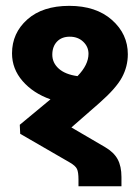

<svg xmlns="http://www.w3.org/2000/svg" viewBox="-20 -654 485 663"><path d="M247.6 -391.1Q285.6 -430.2 285.6 -468.3Q285.6 -492.7 267.3 -510Q249 -527.3 220.9 -527.3Q192.9 -527.3 176.8 -510.3Q160.6 -493.2 160.6 -465.1Q160.6 -437 182.9 -417Q205.1 -397 247.6 -391.1ZM251 -10.7V-34.2Q251 -59.6 245.8 -70.6Q240.7 -81.5 221.2 -92.8L49.8 -191.9L48.3 -223.1L154.3 -311Q94.7 -332 58.1 -374Q21.5 -416 21.5 -469.7Q21.5 -539.6 74.2 -586.7Q127 -633.8 219.2 -633.8Q311.5 -633.8 366.5 -585.2Q421.4 -536.6 421.4 -466.8Q421.4 -424.3 401.1 -386.7Q380.9 -349.1 323.7 -298.8L226.6 -213.9L342.8 -146Q373 -128.4 386.2 -104.2Q399.4 -80.1 399.4 -42.5V-10.7Z"/></svg>

Font: Yantramanav Black
Style: Regular
Weight: 900
Version: Version 1.001;PS 1.0;hotconv 1.0.72;makeotf.lib2.5.5900; ttf